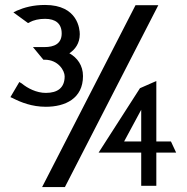

<svg xmlns="http://www.w3.org/2000/svg" viewBox="-20 -745 754 775"><path d="M22 -353 31 -349C64 -332 109 -314 165 -314C243 -314 315 -347 315 -438C315 -481 292 -512 260 -530C283 -545 302 -570 302 -607C302 -626 295 -725 162 -725C114 -725 78 -715 48 -702L34 -695L93 -652L99 -654V-655C116 -664 137 -669 162 -669C204 -669 229 -650 229 -610C229 -568 198 -555 160 -555H113L155 -504H160C216 -504 241 -459 241 -437C241 -391 213 -370 165 -370C127 -370 91 -389 68 -408L58 -414ZM150 10H242L619 -724H527ZM378 -129H550V5H611V-129H691L670 -174H611V-418L545 -389ZM481 -174 550 -302V-174Z"/></svg>

Font: Charger Sport
Style: DfBd
Weight: 400
Designer: Jasper
Foundry: Cannot Into Space Fonts
Version: Version 1.1